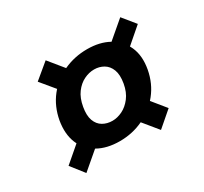

<svg xmlns="http://www.w3.org/2000/svg" viewBox="-99 -653 755 711"><g transform="rotate(-30 278.0 -297.5)"><path d="M253 -119Q198 -119 159.5 -141Q121 -163 104.5 -203Q88 -243 97 -297Q107 -352 138.5 -392Q170 -432 216.5 -453.5Q263 -475 317 -475Q371 -475 409.5 -453.5Q448 -432 466 -392Q484 -352 474 -297Q464 -243 432 -203Q400 -163 353.5 -141Q307 -119 253 -119ZM86 -79 42 -135 147 -225 201 -177ZM405 -79 333 -167 400 -221 470 -135ZM267 -198Q288 -198 309.5 -208.5Q331 -219 348 -241Q365 -263 371 -297Q377 -332 368.5 -354Q360 -376 342 -386.5Q324 -397 302 -397Q280 -397 258.5 -386.5Q237 -376 220.5 -354Q204 -332 198 -297Q192 -263 200 -241Q208 -219 226 -208.5Q244 -198 267 -198ZM171 -375 99 -462 164 -516 239 -424ZM417 -367 375 -424 483 -516 527 -462Z"/></g></svg>

Font: DM Sans 9pt SemiBold
Style: Italic
Weight: 600
Italic angle: -10°
Version: Version 4.004;gftools[0.9.30]